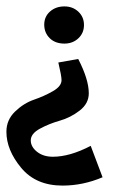

<svg xmlns="http://www.w3.org/2000/svg" viewBox="-40 -541 430 599"><path d="M204 -357Q237 -293 237 -250Q237 -218 208.5 -196Q180 -174 146.5 -164.5Q113 -155 84.5 -139.5Q56 -124 56 -103Q56 -83 75.5 -67.5Q95 -52 125 -52Q178 -52 243 -86L280 12Q219 38 155 38Q72 38 26 -17.5Q-20 -73 -20 -130Q-20 -167 7 -193Q34 -219 66 -230Q98 -241 125 -256.5Q152 -272 152 -291Q152 -304 142 -346ZM161 -405Q132 -405 115 -422Q98 -439 98 -464Q98 -489 116 -505Q134 -521 161 -521Q187 -521 204.5 -504.5Q222 -488 222 -463Q222 -438 204.5 -421.5Q187 -405 161 -405Z"/></svg>

Font: Aikya SemiBold
Style: Regular
Weight: 600
Designer: Neelakash Kshetrimayum (Latin subset based on Merriweather by Eben Sorkin)
Foundry: Brand New Type
Version: Version 1.00 b005